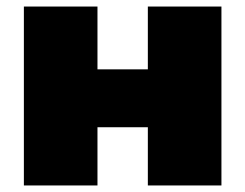

<svg xmlns="http://www.w3.org/2000/svg" viewBox="-20 -567 750 587"><path d="M53 0V-547H278V-355H432V-547H657V0H432V-178H278V0Z"/></svg>

Font: MOST Montserrat Black
Style: Regular
Weight: 900
Designer: Julieta Ulanovsky
Foundry: Julieta Ulanovsky
Version: Version 8.000;March 11, 2024;FontCreator 15.0.0.2926 64-bit